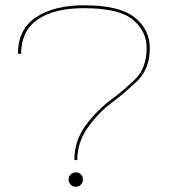

<svg xmlns="http://www.w3.org/2000/svg" viewBox="-20 -700 656 728"><path d="M262 -93Q262 -167 305.5 -225.5Q349 -284 409 -328Q446 -355 491 -398Q536 -441 536 -518Q536 -582 483.5 -625.5Q431 -669 298 -669Q184 -669 122 -625.5Q60 -582 60 -496H48Q48 -589 116.5 -634.5Q185 -680 298 -680Q433 -680 490.5 -634Q548 -588 548 -518Q548 -438 499 -391.5Q450 -345 407 -313Q355 -275 314 -218Q273 -161 273 -93ZM267.5 8Q256 8 248 0Q240 -8 240 -19.5Q240 -31 248 -38.8Q256 -46.5 267.5 -46.5Q279 -46.5 286.8 -38.8Q294.5 -31 294.5 -19.5Q294.5 -8 286.8 0Q279 8 267.5 8Z"/></svg>

Font: Anybody UltraExpanded Thin
Style: Regular
Weight: 100
Width: 9
Designer: Tyler Finck
Foundry: Etcetera Type Company
Version: Version 1.010; ttfautohint (v1.8.3) -l 8 -r 50 -G 200 -x 14 